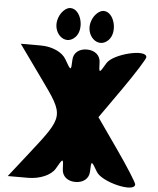

<svg xmlns="http://www.w3.org/2000/svg" viewBox="-68 -1190 988 1203"><g transform="rotate(5 426.5 -588.5)"><path d="M184 -675C343 -454 343 -454 147 -204L26 -50H153C228 -50 297 -80 322 -123C362 -194 364 -194 366 -123C367 -79 401 -50 451 -50C501 -50 536 -79 537 -123C539 -194 540 -194 580 -125C616 -63 826 -13 826 -67C826 -78 766 -173 693 -277L560 -467L693 -656C766 -760 826 -856 826 -867C826 -921 616 -870 580 -808C540 -739 539 -739 537 -810C536 -854 501 -883 451 -883C401 -883 367 -854 366 -810C364 -739 362 -739 322 -810C297 -854 233 -883 158 -883H35ZM463 -1067C428 -975 517 -890 581 -954C634 -1007 602 -1133 535 -1133C509 -1133 477 -1105 463 -1067ZM255 -1067C220 -975 308 -890 372 -954C425 -1007 393 -1133 326 -1133C300 -1133 269 -1105 255 -1067Z"/></g></svg>

Font: Hussar Skorodowane
Style: Bold
Weight: 700
Foundry: Cannot Into Space Fonts
Version: Version 0.892